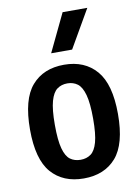

<svg xmlns="http://www.w3.org/2000/svg" viewBox="-90 -868 679 938"><g transform="rotate(-10 249.0 -399.0)"><path d="M249.5 10Q147 10 89 -56.2Q31 -122.5 31 -270.5Q31 -420.5 88.8 -487.2Q146.5 -554 249.5 -554Q351.5 -554 409.5 -486.5Q467.5 -419 467.5 -271.5Q467.5 -122.5 409.8 -56.2Q352 10 249.5 10ZM249.5 -82.5Q279 -82.5 300.2 -97.8Q321.5 -113 332.8 -153.5Q344 -194 344 -269.5Q344 -347 332.5 -388.5Q321 -430 299.8 -445.8Q278.5 -461.5 249.5 -461.5Q220 -461.5 198.8 -446Q177.5 -430.5 166 -389.5Q154.5 -348.5 154.5 -272.5Q154.5 -195.5 165.8 -154.5Q177 -113.5 198.2 -98Q219.5 -82.5 249.5 -82.5ZM197.5 -620 287.5 -808H410L301.5 -620Z"/></g></svg>

Font: Encode Sans Condensed Condensed SemiBold
Style: Regular
Weight: 600
Width: 3
Designer: Multiple Designers
Foundry: Impallari Type
Version: Version 3.000; ttfautohint (v1.8.3) -l 8 -r 50 -G 200 -x 14 